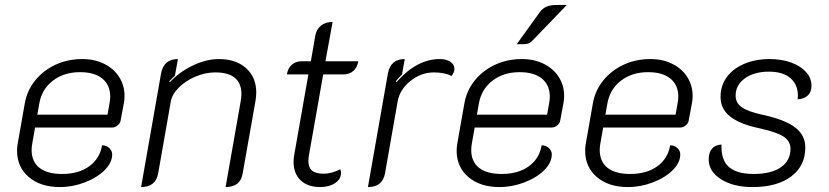

<svg xmlns="http://www.w3.org/2000/svg" viewBox="-20 -748 3354 777"><path d="M49 -138Q49 -153 52 -169L80 -328Q89 -381 122 -422Q155 -463 204.5 -486Q254 -509 313 -509Q363 -509 402 -489.5Q441 -470 462.5 -436Q484 -402 484 -359Q484 -344 481 -329L468 -260Q467 -250 456.5 -241Q446 -232 435 -232H122L111 -170Q108 -155 108 -141Q108 -94 139.5 -69Q171 -44 231 -44Q298 -44 341 -75Q384 -106 393 -160Q410 -160 422 -149Q434 -138 434 -123Q434 -90 403.5 -59.5Q373 -29 323.5 -10Q274 9 222 9Q144 9 96.5 -31.5Q49 -72 49 -138ZM415 -284 423 -329Q426 -344 426 -357Q426 -404 394 -430Q362 -456 304 -456Q239 -456 194 -421.5Q149 -387 139 -329L131 -284Z M632 -452Q643 -509 700 -509L688 -442L665 -419L667 -415Q706 -457 760.5 -483Q815 -509 866 -509Q935 -509 976 -472Q1017 -435 1017 -374Q1017 -358 1014 -340L962 -46Q953 9 893 9L954 -338Q957 -353 957 -367Q957 -455 851 -455Q811 -455 771 -438Q731 -421 703.5 -393.5Q676 -366 671 -336L620 -46Q610 9 551 9Z M1168 -93Q1168 -107 1171 -123L1228 -447H1141Q1145 -472 1161 -486Q1177 -500 1200 -500H1238L1256 -604Q1261 -630 1279 -644.5Q1297 -659 1326 -659L1297 -500H1430Q1426 -475 1410 -461Q1394 -447 1371 -447H1288L1231 -124Q1228 -109 1228 -97Q1228 -70 1243 -57.5Q1258 -45 1291 -45Q1321 -45 1357 -63Q1360 -57 1360 -48Q1360 -23 1336 -7Q1312 9 1276 9Q1225 9 1196.5 -18.5Q1168 -46 1168 -93Z M1589 -336 1538 -46Q1528 9 1469 9L1550 -452Q1561 -509 1618 -509L1607 -447Q1590 -430 1582 -419L1584 -415Q1666 -509 1760 -509Q1786 -509 1802.5 -498Q1819 -487 1819 -469Q1819 -455 1807 -440Q1796 -447 1776.5 -451Q1757 -455 1737 -455Q1684 -455 1640.5 -420Q1597 -385 1589 -336Z M1828 -138Q1828 -153 1831 -169L1859 -328Q1868 -381 1901 -422Q1934 -463 1983.5 -486Q2033 -509 2092 -509Q2142 -509 2181 -489.5Q2220 -470 2241.5 -436Q2263 -402 2263 -359Q2263 -344 2260 -329L2247 -260Q2246 -250 2235.5 -241Q2225 -232 2214 -232H1901L1890 -170Q1887 -155 1887 -141Q1887 -94 1918.5 -69Q1950 -44 2010 -44Q2077 -44 2120 -75Q2163 -106 2172 -160Q2189 -160 2201 -149Q2213 -138 2213 -123Q2213 -90 2182.5 -59.5Q2152 -29 2102.5 -10Q2053 9 2001 9Q1923 9 1875.5 -31.5Q1828 -72 1828 -138ZM2194 -284 2202 -329Q2205 -344 2205 -357Q2205 -404 2173 -430Q2141 -456 2083 -456Q2018 -456 1973 -421.5Q1928 -387 1918 -329L1910 -284ZM2166 -701Q2176 -714 2191.5 -721Q2207 -728 2235 -728H2274L2136 -585Q2126 -574 2114.5 -571Q2103 -568 2071 -569Z M2348 -138Q2348 -153 2351 -169L2379 -328Q2388 -381 2421 -422Q2454 -463 2503.5 -486Q2553 -509 2612 -509Q2662 -509 2701 -489.5Q2740 -470 2761.5 -436Q2783 -402 2783 -359Q2783 -344 2780 -329L2767 -260Q2766 -250 2755.5 -241Q2745 -232 2734 -232H2421L2410 -170Q2407 -155 2407 -141Q2407 -94 2438.5 -69Q2470 -44 2530 -44Q2597 -44 2640 -75Q2683 -106 2692 -160Q2709 -160 2721 -149Q2733 -138 2733 -123Q2733 -90 2702.5 -59.5Q2672 -29 2622.5 -10Q2573 9 2521 9Q2443 9 2395.5 -31.5Q2348 -72 2348 -138ZM2714 -284 2722 -329Q2725 -344 2725 -357Q2725 -404 2693 -430Q2661 -456 2603 -456Q2538 -456 2493 -421.5Q2448 -387 2438 -329L2430 -284Z M2848 -103Q2848 -131 2861.5 -146.5Q2875 -162 2900 -163Q2897 -102 2929 -73Q2961 -44 3030 -44Q3101 -44 3140 -71Q3179 -98 3179 -146Q3179 -177 3150.5 -195.5Q3122 -214 3048 -230Q2971 -247 2933.5 -277.5Q2896 -308 2896 -356Q2896 -401 2921 -435.5Q2946 -470 2991.5 -489.5Q3037 -509 3095 -509Q3143 -509 3181.5 -495Q3220 -481 3242 -456.5Q3264 -432 3264 -401Q3264 -376 3249.5 -362Q3235 -348 3208 -346L3209 -360Q3209 -406 3178.5 -432Q3148 -458 3092 -458Q3032 -458 2994.5 -431Q2957 -404 2957 -361Q2957 -331 2982.5 -313.5Q3008 -296 3068 -283Q3156 -264 3197.5 -232.5Q3239 -201 3239 -151Q3239 -77 3182 -34Q3125 9 3025 9Q2948 9 2898 -22.5Q2848 -54 2848 -103Z"/></svg>

Font: K2D ExtraLight
Style: Italic
Weight: 275
Italic angle: -10°
Designer: Katatrad Aksorn Co.,Ltd.
Foundry: Cadson Demak Co.,Ltd.
Version: Version 1.000; ttfautohint (v1.6)